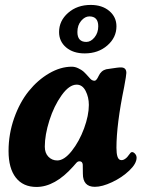

<svg xmlns="http://www.w3.org/2000/svg" viewBox="-20 -738 566 768"><path d="M342.8 -718.3Q388.7 -718.3 417.2 -694.1Q445.8 -669.9 445.8 -632.8Q445.8 -587.9 409.4 -556.2Q373 -524.4 318.8 -524.4Q272.9 -524.4 244.6 -548.3Q216.3 -572.3 216.3 -609.9Q216.3 -654.8 252.4 -686.5Q288.6 -718.3 342.8 -718.3ZM289.6 -609.9Q289.6 -570.3 325.2 -570.3Q343.3 -570.3 358.2 -588.6Q373 -606.9 373 -632.8Q373 -672.4 337.4 -672.4Q319.8 -672.4 304.7 -654.8Q289.6 -637.2 289.6 -609.9ZM526.4 -107.4Q526.4 -83.5 497.1 -55.7Q467.8 -27.8 428.2 -9.3Q388.7 9.3 359.4 9.3Q311.5 9.3 311.5 -43Q311.5 -75.2 311 -79.6Q309.6 -92.8 298.3 -92.8Q293.5 -92.8 290 -90.6Q286.6 -88.4 281 -81.5Q275.4 -74.7 272.5 -71.8Q199.7 9.8 126 9.8Q72.3 9.8 43.2 -27.6Q14.2 -64.9 14.2 -133.8Q14.2 -202.1 36.6 -265.6Q59.1 -329.1 95 -373.5Q130.9 -418 176.5 -444.6Q222.2 -471.2 267.1 -471.2Q280.3 -471.2 293.2 -464.8Q306.2 -458.5 312.5 -453.1Q318.8 -447.8 329.6 -435.8Q340.3 -423.8 341.3 -422.9Q348.6 -415 358.4 -415Q365.7 -415 374.5 -434.1Q384.3 -455.6 404.8 -460.9Q412.6 -461.9 425 -463.9Q437.5 -465.8 446.5 -467Q455.6 -468.3 463.9 -468.3Q485.4 -468.3 485.4 -446.3Q485.4 -437.5 476.6 -390.1Q445.8 -240.2 445.8 -147Q445.8 -101.1 461.9 -98.1Q469.2 -96.2 476.8 -100.3Q484.4 -104.5 489 -109.9Q493.7 -115.2 501.5 -126Q505.9 -131.3 512.7 -128.9Q518.6 -126 522.5 -120.1Q526.4 -114.7 526.4 -107.4ZM286.6 -399.4Q256.8 -399.4 226.3 -356.7Q195.8 -314 177.5 -256.1Q159.2 -198.2 159.2 -151.4Q159.2 -126 173.6 -111.1Q188 -96.2 209 -96.2Q236.8 -96.2 266.8 -134Q296.9 -171.9 316.2 -224.1Q335.4 -276.4 335.4 -318.4Q335.4 -349.1 322.5 -374.3Q309.6 -399.4 286.6 -399.4Z"/></svg>

Font: Cooper*
Style: Bold Italic
Weight: 700
Italic angle: -7°
Designer: Owen Earl
Foundry: indestructible type*
Version: Version 0.001